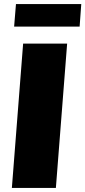

<svg xmlns="http://www.w3.org/2000/svg" viewBox="-20 -918 417 938"><path d="M93 -705H308L253 0H38ZM58 -898H377L369 -788H49Z"/></svg>

Font: Nunito Sans Heavy Heavy
Style: Italic
Weight: 400
Italic angle: -4.541°
Designer: Vernon Adams
Foundry: Vernon Adams
Version: Version 2.002